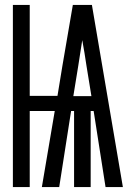

<svg xmlns="http://www.w3.org/2000/svg" viewBox="-20 -755 540 775"><path d="M32 0V-735H100V-368H212L232 -490L274 -735H351L476 0H406L358 -307H346V0H279V-307H267L219 0H149L201 -307H100V0ZM349 -367 329 -490Q325 -516 321 -541.5Q317 -567 312 -593Q308 -567 304 -541.5Q300 -516 296 -490L276 -367Z"/></svg>

Font: Zed Mono
Style: Regular
Weight: 400
Monospace: yes
Designer: Belleve Invis
Foundry: Belleve Invis
Version: Version 1.0.0; ttfautohint (v1.8.4)